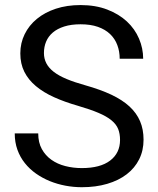

<svg xmlns="http://www.w3.org/2000/svg" viewBox="-20 -741 633 770"><path d="M461.4 -179.7Q461.4 -204.6 453.9 -223.6Q446.3 -242.7 427 -258.5Q407.7 -274.4 375 -288.3Q342.3 -302.2 292 -316.9Q239.3 -332 196.5 -351.3Q153.8 -370.6 123.8 -395.8Q93.8 -420.9 77.6 -453.1Q61.5 -485.4 61.5 -526.9Q61.5 -568.4 78.9 -603.8Q96.2 -639.2 127.9 -665.3Q159.7 -691.4 204.1 -706.1Q248.5 -720.7 303.2 -720.7Q363.3 -720.7 410.2 -702.6Q457 -684.6 489 -654.8Q521 -625 537.6 -585.9Q554.2 -546.9 554.2 -505.4H460Q460 -535.2 450.4 -560.5Q440.9 -585.9 421.4 -604.5Q401.9 -623 372.6 -633.3Q343.3 -643.6 303.2 -643.6Q265.6 -643.6 237.8 -634.8Q210 -626 191.9 -610.6Q173.8 -595.2 165 -574.2Q156.2 -553.2 156.2 -528.3Q156.2 -505.9 165.8 -487.3Q175.3 -468.8 195.3 -453.1Q215.3 -437.5 246.8 -424.3Q278.3 -411.1 322.3 -398.9Q382.8 -381.8 426.8 -361.1Q470.7 -340.3 499.3 -314Q527.8 -287.6 541.7 -254.9Q555.7 -222.2 555.7 -180.7Q555.7 -137.2 538.1 -102.1Q520.5 -66.9 488 -42Q455.6 -17.1 409.9 -3.7Q364.3 9.8 308.1 9.8Q275.4 9.8 242.7 3.7Q210 -2.4 179.9 -14.6Q149.9 -26.9 124.3 -44.9Q98.6 -63 79.6 -86.9Q60.5 -110.8 49.8 -140.6Q39.1 -170.4 39.1 -206.1H133.3Q133.3 -169.4 147.7 -143.3Q162.1 -117.2 186.3 -100.1Q210.4 -83 241.9 -75Q273.4 -66.9 308.1 -66.9Q382.3 -66.9 421.9 -97.2Q461.4 -127.4 461.4 -179.7Z"/></svg>

Font: RobotoDraft
Style: Regular
Weight: 400
Designer: Google
Foundry: Google
Version: Version 2.000988-w1; 2014